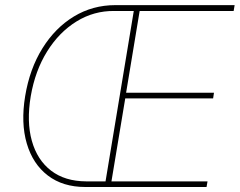

<svg xmlns="http://www.w3.org/2000/svg" viewBox="-20 -748 958 768"><path d="M321.3 0Q231.4 0 171.4 -45.9Q111.3 -91.8 87.2 -173.8Q63 -255.9 80.6 -363.3Q98.6 -472.7 149.7 -554.7Q200.7 -636.7 275.6 -682.1Q350.6 -727.5 441.4 -727.5H530.8L526.4 -704.1H437.5Q355.5 -705.1 285.9 -662.1Q216.3 -619.1 168.5 -542.2Q120.6 -465.3 103 -363.3Q85.9 -261.2 107.4 -184.6Q128.9 -107.9 184.3 -65.4Q239.7 -22.9 324.7 -22.5H414.6L410.2 0ZM398.4 0 519 -727.5H918.5L914.6 -704.1H538.6L484.4 -377H835.9L832.5 -354.5H481L425.8 -22.5H810.1L806.2 0Z"/></svg>

Font: Inter 18pt Thin
Style: Italic
Weight: 250
Italic angle: -9.3988°
Version: Version 4.001;git-66647c0bb